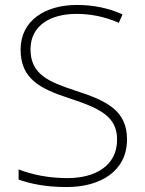

<svg xmlns="http://www.w3.org/2000/svg" viewBox="-20 -744 584 774"><path d="M492 -182C492 -299 410 -338 283 -379C177 -414 103 -444 103 -545C103 -643 186 -688 288 -688C343 -688 400 -678 459 -652L474 -686C416 -712 356 -724 290 -724C163 -724 63 -662 63 -544C63 -426 142 -386 259 -348C383 -307 452 -275 452 -181C452 -75 363 -26 252 -26C172 -26 107 -41 55 -61V-20C102 -4 160 10 249 10C385 10 492 -54 492 -182Z"/></svg>

Font: Noto Sans Arabic ExtLt
Style: Regular
Weight: 200
Designer: Monotype Design Team, Nadine Chahine, Nizar Qandah and Khaled Hosny
Foundry: Monotype Imaging Inc.
Version: Version 2.012